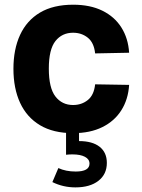

<svg xmlns="http://www.w3.org/2000/svg" viewBox="-20 -561 605 816"><path d="M291 -541Q206.5 -541 150.1 -507.6Q93.8 -474.1 65.4 -412.8Q37.1 -351.6 37.1 -268.6Q37.1 -185.5 65.4 -124Q93.8 -62.5 150.1 -28.8Q206.5 4.9 291 4.9Q363.3 4.9 415 -20.8Q466.8 -46.4 495.8 -92.5Q524.9 -138.7 528.8 -200.2L384.3 -202.6Q379.4 -156.7 353 -135.7Q326.7 -114.7 290.5 -114.7Q243.7 -114.7 215.6 -150.9Q187.5 -187 187.5 -269.5Q187.5 -351.1 215.6 -386.5Q243.7 -421.9 290.5 -421.9Q326.7 -421.9 353 -400.9Q379.4 -379.9 384.3 -334L528.8 -336.9Q524.9 -398.4 495.8 -444.3Q466.8 -490.2 415 -515.6Q363.3 -541 291 -541ZM434.1 131.3Q434.1 86.9 403.3 62.7Q372.6 38.6 315.9 38.6V-0.5H260.7V96.7Q267.6 95.7 274.4 95.5Q281.2 95.2 288.1 95.2Q321.8 95.2 341.1 105.5Q360.4 115.7 360.4 134.3Q360.4 168 301.8 168Q259.8 168 228 153.3L202.6 212.9Q248.5 235.4 300.3 235.4Q362.3 235.4 398.2 207.5Q434.1 179.7 434.1 131.3Z"/></svg>

Font: Estedad-FD-VF Thin
Style: Regular
Weight: 100
Designer: Amin Abedi
Version: Version 5.0